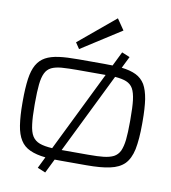

<svg xmlns="http://www.w3.org/2000/svg" viewBox="-124 -1229 1294 1457"><g transform="rotate(10 523.5 -500.0)"><path d="M262.7 98.6 305.7 10.7Q233.9 3.4 186 -18.6Q138.2 -40 111.8 -82.5Q84.5 -125 73.7 -194.3Q62.5 -267.6 62.5 -365.2V-384.8Q62.5 -479.5 72.3 -552.2Q82 -619.6 106 -662.1Q130.9 -705.1 171.4 -727.1Q212.4 -749.5 274.9 -757.8Q332.5 -765.6 425.3 -765.6H622.1Q626 -765.6 634.3 -765.4Q642.6 -765.1 658.2 -764.9Q673.8 -764.6 687 -764.6L741.2 -875L802.7 -849.6L758.3 -759.8Q825.7 -752 869.6 -730.5Q912.6 -709.5 939 -667Q963.4 -624.5 974.6 -555.7Q984.9 -486.8 984.9 -384.8V-365.2Q984.9 -249 969.2 -169.4Q953.1 -94.7 913.6 -54.2Q873.5 -14.2 802.7 0.5Q735.8 15.6 622.1 15.6H425.3Q384.3 15.6 377.9 15.1L324.2 124ZM156.2 -365.2Q156.2 -274.4 163.6 -218.3Q170.4 -160.6 189.9 -129.4Q210 -97.7 247.1 -84Q282.2 -70.8 344.2 -66.9L647.5 -684.6H622.1H425.3Q364.7 -684.6 307.6 -680.7Q259.8 -676.3 230 -661.6Q199.2 -646 184.1 -614.3Q168 -582 162.1 -526.4Q156.2 -470.7 156.2 -384.8ZM622.1 -65.4Q698.7 -65.4 739.7 -70.3Q787.6 -75.7 817.9 -91.3Q847.7 -107.4 863.8 -140.1Q879.4 -175.3 885.3 -227.5Q891.1 -282.2 891.1 -365.2V-384.8Q891.1 -481 884.8 -531.7Q877.9 -588.4 860.4 -620.1Q842.8 -650.9 808.6 -665Q774.9 -678.7 720.7 -682.6L417.5 -65.4H425.3ZM383.3 -889.6 664.6 -1124 722.2 -1040 414.6 -842.8Z"/></g></svg>

Font: Michroma+
Style: Regular
Weight: 400
Designer: beogot
Foundry: beogot
Version: Version